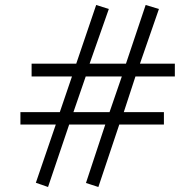

<svg xmlns="http://www.w3.org/2000/svg" viewBox="-20 -728 783 771"><path d="M324.2 -420.9 274.9 -277.8H419.9L469.2 -420.9ZM523.9 -420.9 477.1 -277.8H638.2V-228H459L375 22.9L325.2 6.8L402.8 -228H257.8L172.9 22.9L124 5.9L204.1 -228H62V-277.8H220.2L269 -420.9H106.9V-472.2H286.1L366.2 -708L417 -691.9L339.8 -472.2H485.8L564.9 -708L618.2 -691.9L542 -472.2H682.1V-420.9Z"/></svg>

Font: Charis SIL Cyr
Style: Regular
Weight: 400
Foundry: SIL International
Version: Version 5.000